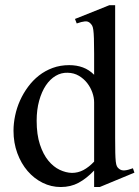

<svg xmlns="http://www.w3.org/2000/svg" viewBox="-20 -715 544 749"><path d="M369.1 14.6H347.2V-49.8Q317.4 -18.6 286.6 -2Q255.9 14.6 216.8 14.6Q179.7 14.6 146.2 -2Q112.8 -18.6 87.6 -47.9Q62.5 -77.1 47.6 -117.4Q32.7 -157.7 32.7 -205.1Q32.7 -233.9 39.1 -264.2Q45.4 -294.4 58.1 -322.8Q70.8 -351.1 89.4 -376.2Q107.9 -401.4 131.8 -420.2Q155.8 -439 185.5 -450Q215.3 -460.9 250 -460.9Q279.3 -460.9 303.5 -451.9Q327.6 -442.9 347.2 -423.3V-506.3Q347.2 -543.5 346.4 -564.9Q345.7 -586.4 344 -598.4Q342.3 -610.4 339.4 -615.2Q336.4 -620.1 332 -624.5Q323.7 -632.8 311.3 -631.6Q298.8 -630.4 279.3 -623.5L272.5 -641.1L406.7 -694.8H429.2V-177.2Q429.2 -141.1 429.7 -119.4Q430.2 -97.7 431.6 -85Q433.1 -72.3 436 -66.4Q439 -60.5 444.3 -56.6Q453.1 -49.3 466.1 -50.3Q479 -51.3 498.5 -58.6L504.4 -41.5ZM347.2 -315.9Q347.2 -334.5 340.1 -354.5Q333 -374.5 319.8 -391.4Q306.6 -408.2 287.6 -419.4Q268.6 -430.7 244.1 -431.2Q219.2 -432.1 197.3 -419.2Q175.3 -406.2 158.9 -381.8Q142.6 -357.4 132.8 -322.3Q123 -287.1 123 -244.1Q123 -189.9 135.7 -151.4Q148.4 -112.8 168.5 -88.4Q188.5 -64 212.9 -52.5Q237.3 -41 260.7 -40.5Q284.2 -40.5 305.2 -51.5Q326.2 -62.5 347.2 -84.5Z"/></svg>

Font: Doulos SIL Eur
Style: Regular
Weight: 400
Designer: Walt Agee, Victor Gaultney, Peter Martin, Debbi Hosken, Becca Hirsbrunner
Foundry: SIL International
Version: Version 5.000